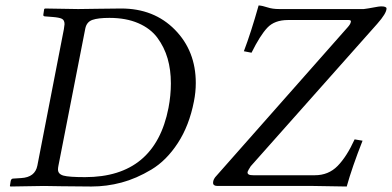

<svg xmlns="http://www.w3.org/2000/svg" viewBox="-20 -678 1429 700"><path d="M19 -18.1Q21 -26.9 27.8 -26.9L57.1 -28.8Q107.9 -31.7 116.2 -74.2L212.9 -571.8Q214.8 -583 215.3 -589.8Q215.3 -604.5 205.8 -609.4Q196.3 -614.3 170.9 -616.2L145 -618.2Q136.2 -618.2 138.2 -626L141.1 -645L144 -647Q233.9 -645 265.1 -645Q282.2 -645 335.7 -646Q389.2 -647 421.9 -647Q541.5 -647 617.7 -569.6Q693.8 -492.2 693.8 -375.5Q693.8 -341.8 687 -308.1Q669.9 -220.2 628.4 -156.5Q586.9 -92.8 532 -59.8Q477.1 -26.9 423.1 -12.5Q369.1 2 313 2Q255.9 2 203.4 1Q150.9 0 140.1 0Q107.9 0 18.1 2L16.1 0ZM192.9 -73.2Q191.4 -65.4 191.4 -60.1Q191.4 -43.5 211.2 -37.8Q231 -32.2 290 -32.2Q544.9 -32.2 594.2 -284.2Q603 -330.1 603 -374Q603 -423.3 591.1 -464.6Q579.1 -505.9 554 -540Q528.8 -574.2 484.1 -593.5Q439.5 -612.8 378.9 -612.8Q337.9 -612.8 316.9 -605.5Q295.9 -598.1 291 -574.2ZM1244.1 2Q1147.9 0 1123 0H772.9Q756.8 0 756.8 -11.7Q756.8 -24.9 770 -38.1L1248 -579.1Q1257.8 -590.3 1258.8 -597.2Q1261.7 -605 1251 -605H1029.8Q981 -605 954.6 -576.9Q928.2 -548.8 897 -485.8L869.1 -491.2Q895 -559.1 922.9 -658.2Q937 -657.2 955.1 -651.1Q973.1 -645 998 -645H1306.2Q1322.3 -647 1342.5 -650.9Q1362.8 -654.8 1369.1 -654.8Q1389.2 -654.8 1389.2 -647Q1389.2 -629.4 1355 -590.8L894 -71.8Q884.3 -56.6 882.8 -51.8Q879.9 -38.6 903.8 -39.1H1127.9Q1177.7 -39.1 1210.9 -73Q1244.1 -106.9 1272.9 -169.9L1301.8 -165Q1263.2 -66.9 1244.1 2Z"/></svg>

Font: Linux Libertine
Style: Italic
Weight: 400
Italic angle: -12°
Designer: Philipp H. Poll
Foundry: Philipp H. Poll
Version: Version 5.1.6 ; ttfautohint (v0.9)